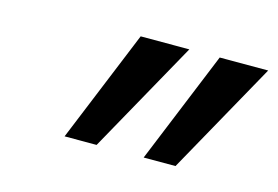

<svg xmlns="http://www.w3.org/2000/svg" viewBox="-54 -914 740 512"><g transform="rotate(15 316.0 -658.0)"><path d="M241.2 -502.9H152.8L279.8 -813H414.1ZM459 -502.9H371.1L498 -813H631.8Z"/></g></svg>

Font: Liberation Sans
Style: Bold Italic
Weight: 700
Italic angle: -12°
Designer: Steve Matteson
Foundry: Ascender Corporation
Version: Version 2.1.5